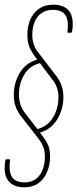

<svg xmlns="http://www.w3.org/2000/svg" viewBox="-20 -684 331 821"><path d="M83 117Q44 117 22 96Q0 75 0 36Q0 28 0.5 20Q1 12 3 1Q4 -3 7 -3H20Q24 -3 23 3Q22 10 21.5 16.5Q21 23 21 30Q21 96 84 96Q115 96 134.5 80.5Q154 65 163 40Q172 15 172 -13Q172 -36 166 -53Q160 -70 147 -88L70 -187Q54 -208 46.5 -229.5Q39 -251 39 -277Q39 -330 64.5 -372.5Q90 -415 139 -429Q114 -462 105.5 -483.5Q97 -505 97 -535Q97 -570 109 -599Q121 -628 146 -646Q171 -664 208 -664Q248 -664 269.5 -643.5Q291 -623 291 -582Q291 -575 290.5 -566.5Q290 -558 288 -547Q286 -544 283 -544H271Q267 -544 268 -549Q270 -557 270 -564Q270 -571 270 -578Q270 -642 206 -642Q176 -642 156 -627Q136 -612 127 -587.5Q118 -563 118 -535Q118 -512 124.5 -493.5Q131 -475 144 -459L220 -360Q236 -339 243.5 -317Q251 -295 251 -269Q251 -217 225 -174Q199 -131 151 -117Q168 -95 177.5 -79.5Q187 -64 190.5 -49.5Q194 -35 194 -13Q194 20 182 50Q170 80 145.5 98.5Q121 117 83 117ZM140 -132Q185 -144 207.5 -183Q230 -222 230 -267Q230 -290 223.5 -309Q217 -328 203 -345L151 -414Q106 -403 83.5 -364.5Q61 -326 61 -281Q61 -258 67 -238.5Q73 -219 86 -202Z"/></svg>

Font: Sofia Sans Extra Condensed Thin
Style: Italic
Weight: 250
Italic angle: -9°
Version: Version 4.100